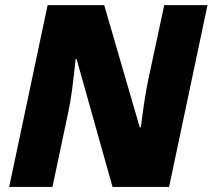

<svg xmlns="http://www.w3.org/2000/svg" viewBox="-20 -734 835 754"><path d="M644 0H421.9L280.8 -502H276.9Q262.7 -359.9 249 -297.9L186 0H16.1L167 -713.9H389.2L528.8 -233.9H533.2Q547.4 -349.1 561 -415L625 -713.9H794.9Z"/></svg>

Font: Open Sans Extrabold
Style: Italic
Weight: 800
Italic angle: -12°
Foundry: Ascender Corporation
Version: Version 1.10